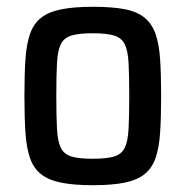

<svg xmlns="http://www.w3.org/2000/svg" viewBox="-20 -538 546 566"><path d="M254 8Q198 8 160.5 0.5Q123 -7 101 -24.5Q79 -42 68.5 -72Q58 -102 55 -147Q52 -192 52 -255Q52 -319 55 -363.5Q58 -408 68.5 -438Q79 -468 101 -485.5Q123 -503 160.5 -510.5Q198 -518 254 -518Q310 -518 347 -511Q384 -504 406 -486Q428 -468 438.5 -438Q449 -408 452 -363.5Q455 -319 455 -255Q455 -192 452 -147Q449 -102 438.5 -72Q428 -42 406 -24.5Q384 -7 347 0.5Q310 8 254 8ZM253 -70Q294 -70 316 -76.5Q338 -83 347.5 -102Q357 -121 359 -158Q361 -195 361 -255Q361 -316 359 -352.5Q357 -389 347.5 -408Q338 -427 315.5 -433.5Q293 -440 253 -440Q214 -440 191.5 -433.5Q169 -427 159.5 -408Q150 -389 148 -352.5Q146 -316 146 -255Q146 -195 148 -158Q150 -121 159.5 -102Q169 -83 191 -76.5Q213 -70 253 -70Z"/></svg>

Font: Saira SemiCondensed Medium
Style: Regular
Weight: 500
Width: 4
Designer: Hector Gatti with collaboration of the Omnibus-Type team
Foundry: Omnibus-Type
Version: Version 1.101